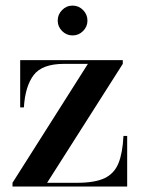

<svg xmlns="http://www.w3.org/2000/svg" viewBox="-20 -679 514 699"><path d="M190.1 -604.1Q190.1 -626.3 206.1 -642.5Q222 -658.6 244.2 -658.6Q266.4 -658.6 282.4 -642.5Q298.4 -626.3 298.4 -604.1Q298.4 -581.9 282.4 -566Q266.4 -550 244.2 -550Q222 -550 206.1 -566Q190.1 -581.9 190.1 -604.1ZM213 -446.5Q133 -446.5 102.2 -405.2Q71.5 -364 67 -288H53.5V-460H427V-446.5L151.5 -13.5H260.5Q325 -13.5 360.5 -30.2Q396 -47 411.2 -84.5Q426.5 -122 429.5 -184H443V0H25.5V-13.5L300 -446.5Z"/></svg>

Font: Bodoni* 16 Medium
Style: Regular
Weight: 500
Version: Version 2.2